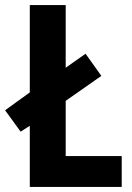

<svg xmlns="http://www.w3.org/2000/svg" viewBox="-33 -734 519 754"><path d="M84 0H445V-121H225V-338L365 -436L303 -523L225 -468V-714H84V-371L-13 -301L48 -217L84 -240Z"/></svg>

Font: Noto Sans Devanagari UI Condensed
Style: Bold
Weight: 700
Width: 3
Designer: Jelle Bosma - Monotype Design Team
Foundry: Monotype Imaging Inc.
Version: Version 2.004